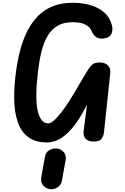

<svg xmlns="http://www.w3.org/2000/svg" viewBox="-20 -1024 906 1389"><path d="M318.5 6.5Q235.5 6.5 183.8 -32.5Q132 -71.5 107.8 -143Q83.5 -214.5 82.5 -312.5Q81.5 -410.5 99 -528Q115 -637.5 146 -725.5Q177 -813.5 226 -875.8Q275 -938 344.2 -971Q413.5 -1004 506 -1004Q576.5 -1004 635.5 -986.5Q694.5 -969 735 -933Q775.5 -897 789.5 -841.5Q797.5 -813 788.2 -785Q779 -757 746.5 -749Q672 -728.5 642.5 -800Q635 -819.5 617.2 -833.8Q599.5 -848 571.8 -855.8Q544 -863.5 506 -863.5Q440 -863.5 395.8 -837.2Q351.5 -811 323.8 -763.2Q296 -715.5 280 -650.5Q264 -585.5 255 -508.5Q244 -417 243 -346.5Q242 -276 251.5 -228.2Q261 -180.5 280.5 -156Q300 -131.5 329 -131.5Q347 -131.5 371 -153Q395 -174.5 421.5 -208.5Q448 -242.5 473.8 -281.8Q499.5 -321 521 -357.5Q542.5 -394 556.5 -419Q587 -471 605.8 -501.8Q624.5 -532.5 638 -547.5Q651.5 -562.5 666 -567.2Q680.5 -572 702.5 -572Q738.5 -572 760 -551.2Q781.5 -530.5 777.5 -494L732 -65Q728.5 -37 713.2 -18.5Q698 0 658 0Q618.5 0 599.5 -20Q580.5 -40 585 -75.5L609.5 -267.5Q568.5 -185 523.2 -123.5Q478 -62 427 -27.8Q376 6.5 318.5 6.5ZM339.5 344Q311 339.5 292 317Q273 294.5 278.5 259.5L305 111Q310 78 336.2 62.8Q362.5 47.5 390 50Q420.5 53.5 440.5 75.8Q460.5 98 455 133.5L428 282.5Q422.5 316 394.2 332.5Q366 349 339.5 344Z"/></svg>

Font: Edu NSW ACT Cursive
Style: Regular
Weight: 400
Designer: Tina and Corey Anderson, Eben Sorkin, Mirko Velimirovic
Foundry: Sorkin Type Co.
Version: Version 2.000